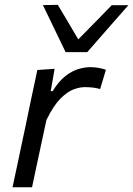

<svg xmlns="http://www.w3.org/2000/svg" viewBox="-20 -792 563 812"><path d="M33 0Q44 -53.5 55.5 -105.5Q66 -156.5 79.5 -219L90 -268.5Q100 -317 112.2 -375.2Q124.5 -433.5 138 -496L211 -501L194.5 -406.5H202.5Q228.5 -448.5 256.5 -470.2Q284.5 -492 311.8 -500Q339 -508 362.5 -508Q380 -508 397.5 -504.8Q415 -501.5 428 -497L403.5 -415.5Q385 -420.5 369.5 -422Q354 -423.5 338.5 -423.5Q317 -423.5 290.8 -413.8Q264.5 -404 235.2 -374.5Q206 -345 176.5 -285L161.5 -215.5Q149 -156.5 138 -106Q127 -55 115.5 0ZM257.5 -571.5Q233.5 -621 209.5 -671Q185.5 -721 161.5 -770.5L224.5 -771.5Q246 -735.5 267.8 -698.8Q289.5 -662 311 -625.5Q347 -662 382.2 -697.8Q417.5 -733.5 452.5 -770H523Q478.5 -719 435.5 -670.5Q392.5 -621.5 349 -571.5Z"/></svg>

Font: Heraclito
Style: Italic
Weight: 400
Italic angle: -12°
Designer: Kostas Bartsokas (font) & Cristiano Sobral (main changes)
Foundry: Kostas Bartsokas (font) & Cristiano Sobral (main changes)
Version: Version 1.00;July 8, 2020;FontCreator 13.0.0.2655 64-bit